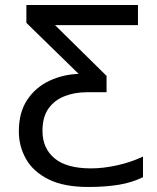

<svg xmlns="http://www.w3.org/2000/svg" viewBox="-20 -734 624 764"><path d="M331 10Q234 10 173 -20.5Q112 -51 83.5 -101.5Q55 -152 55 -211Q55 -287 88.5 -337Q122 -387 176.5 -412.5Q231 -438 293 -440L85 -643V-714H529V-634H199L404 -432V-367H326Q277 -367 236.5 -351Q196 -335 172.5 -301.5Q149 -268 149 -213Q149 -144 197 -104Q245 -64 342 -64Q392 -64 447.5 -76.5Q503 -89 549 -111V-29Q504 -7 451 1.5Q398 10 331 10Z"/></svg>

Font: Noto Sans Ambassadori
Style: Regular
Weight: 400
Designer: Monotype Design Team
Foundry: Monotype Imaging Inc.
Version: Version 2.013